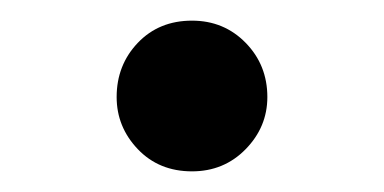

<svg xmlns="http://www.w3.org/2000/svg" viewBox="-20 -457 372 186"><path d="M166 -291Q134 -291 113.5 -312.5Q93 -334 93 -363Q93 -394 113.5 -415.5Q134 -437 166 -437Q197 -437 218 -415.5Q239 -394 239 -363Q239 -334 218 -312.5Q197 -291 166 -291Z"/></svg>

Font: Noto Serif KR SemiBold
Style: Regular
Weight: 600
Designer: Ryoko NISHIZUKA 西塚涼子 (kana & ideographs); Frank Grießhammer (Latin, Greek & Cyrillic); Wenlong ZHANG 张文龙 (bopomofo); San
Foundry: Adobe
Version: Version 2.003-H1;hotconv 1.1.1;makeotfexe 2.6.0